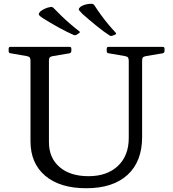

<svg xmlns="http://www.w3.org/2000/svg" viewBox="-20 -991 917 1020"><path d="M592 -807 579 -802Q570 -798 563 -802Q530 -823 491 -855Q452 -887 418 -917Q406 -929 401.5 -935Q397 -941 399.5 -945.5Q402 -950 409 -956Q420 -963 434.5 -967Q449 -971 467 -971Q477 -970 482 -962Q498 -937 517 -911Q536 -885 556.5 -860.5Q577 -836 595 -817Q600 -811 592 -807ZM400 -815 388 -807Q380 -802 372 -805Q337 -820 292.5 -844.5Q248 -869 210 -893Q196 -902 190.5 -907.5Q185 -913 186.5 -918Q188 -923 194 -930Q204 -938 217.5 -944.5Q231 -951 249 -954Q259 -955 265 -948Q285 -927 308.5 -904.5Q332 -882 356 -861.5Q380 -841 401 -825Q408 -820 400 -815ZM735 -263Q735 -133 657.5 -62Q580 9 438 9Q299 9 220.5 -57Q142 -123 142 -241V-742H240V-236Q240 -152 296.5 -103.5Q353 -55 450 -55Q549 -55 606.5 -109.5Q664 -164 664 -258V-742H735ZM26 -732Q26 -742 35 -742H349Q359 -742 359 -733V-720Q359 -711 350 -708L261 -693Q249 -691 244.5 -686Q240 -681 240 -669V-527H142V-668Q142 -680 138 -685.5Q134 -691 122 -693L36 -708Q26 -709 26 -719ZM547 -732Q547 -742 556 -742H844Q854 -742 854 -733V-720Q854 -711 845 -708L756 -693Q744 -691 739.5 -686Q735 -681 735 -669V-527H664V-668Q664 -680 660 -685.5Q656 -691 644 -693L557 -708Q547 -709 547 -719Z"/></svg>

Font: Hahmlet
Style: Regular
Weight: 400
Designer: Minjoo Ham & Mark Frömberg
Foundry: hypertype
Version: Version 1.002